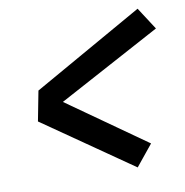

<svg xmlns="http://www.w3.org/2000/svg" viewBox="-70 -687 696 721"><g transform="rotate(-10 278.0 -326.5)"><path d="M398 -33 59 -268 81 -382 501 -620 556 -535 164 -324 463 -113Z"/></g></svg>

Font: Lode
Style: Bold Italic
Weight: 700
Italic angle: -11°
Monospace: yes
Designer: Belleve Invis
Foundry: Belleve Invis
Version: Version 29.2.0; ttfautohint (v1.8.3)